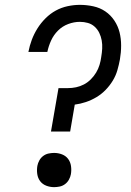

<svg xmlns="http://www.w3.org/2000/svg" viewBox="-20 -763 540 791"><path d="M190 -221 221 -400H260Q277 -400 293.5 -403.5Q310 -407 325.5 -415Q341 -423 354 -436Q367 -449 376 -464Q385 -479 390 -495.5Q395 -512 397 -528Q400 -545 401 -562.5Q402 -580 399 -596.5Q396 -613 389 -627.5Q382 -642 370 -653Q358 -664 342 -668.5Q326 -673 309 -673Q285 -673 261 -664Q237 -655 219 -637Q201 -619 190.5 -596Q180 -573 175 -549H97Q102 -575 111 -599Q120 -623 134 -645.5Q148 -668 167.5 -687.5Q187 -707 210 -719.5Q233 -732 258.5 -737.5Q284 -743 309 -743Q337 -743 364.5 -737Q392 -731 414 -716Q436 -701 451 -678.5Q466 -656 472.5 -630Q479 -604 479 -575.5Q479 -547 474 -518Q470 -496 463.5 -473.5Q457 -451 444.5 -430.5Q432 -410 415 -392.5Q398 -375 377 -362.5Q356 -350 333.5 -342.5Q311 -335 288 -332L269 -221ZM203 8Q186 8 170.5 2Q155 -4 145.5 -16.5Q136 -29 133.5 -46Q131 -63 134 -80Q136 -91 142 -102Q148 -113 158 -120.5Q168 -128 180 -130.5Q192 -133 203 -133Q220 -133 235.5 -127Q251 -121 260.5 -108.5Q270 -96 272.5 -79Q275 -62 272 -45Q270 -34 264 -23Q258 -12 248 -4.5Q238 3 226 5.5Q214 8 203 8Z"/></svg>

Font: iosevka_custom_sans_ss08
Style: Italic
Weight: 400
Italic angle: -10°
Designer: Belleve Invis
Foundry: Belleve Invis
Version: Version 10.3.0; ttfautohint (v1.8.3)